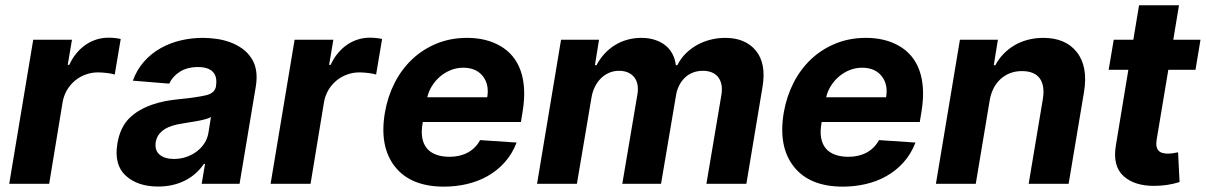

<svg xmlns="http://www.w3.org/2000/svg" viewBox="-20 -696 4566 727"><path d="M14.9 0 105.8 -545.5H252.5L236.5 -450.3H242.2Q253.9 -475.9 270.1 -495Q286.2 -514.2 305.4 -527.2Q324.6 -540.1 346.2 -546.7Q367.9 -553.3 390.6 -553.3Q403.8 -553.3 415.3 -552Q426.8 -550.8 437.1 -548.3L414.4 -413.7Q409.8 -415.5 402.3 -416.9Q394.9 -418.3 386.4 -419.4Q377.8 -420.5 368.8 -421.2Q359.7 -421.9 351.6 -421.9Q326.3 -421.9 303.8 -413.5Q281.2 -405.2 263.3 -390.1Q245.4 -375 233.3 -354.2Q221.2 -333.5 217 -308.6L166.2 0Z M424.4 -152.3Q434.7 -213.4 469.1 -247.9Q486.2 -264.9 507.6 -277.5Q529.1 -290.1 553.4 -298.8Q577.8 -307.5 604 -312.7Q630.3 -317.8 657.3 -320.3Q693.9 -323.9 719.5 -327.8Q745 -331.7 761.4 -335.6Q793.3 -343.4 797.9 -369.3V-371.4Q803.3 -405.9 785.9 -424Q768.5 -442.1 729.8 -442.1Q688.9 -442.1 661.2 -424.5Q633.5 -407 620.7 -379.3L483 -390.6Q498.6 -432.9 525.9 -463.4Q553.3 -494 588.4 -513.7Q623.6 -533.4 664.4 -543Q705.3 -552.6 747.9 -552.6Q773.4 -552.6 800.1 -548.8Q826.7 -545.1 851.4 -536Q876.1 -527 897.4 -511.9Q918.7 -496.8 933.2 -473.7Q959.2 -432.9 948.5 -367.9L887.1 0H743.6L756.4 -75.6H752.1Q739.3 -56.5 721.9 -40.7Q704.5 -24.9 682.7 -13.5Q660.9 -2.1 634.8 4.1Q608.7 10.3 578.5 10.3Q501.4 10.3 456 -30.9Q411.2 -72.1 424.4 -152.3ZM639.2 -94.1Q661.9 -94.1 683.8 -101.2Q705.6 -108.3 723.4 -121.3Q741.1 -134.2 753.6 -152.9Q766 -171.5 769.5 -195L778.8 -252.8Q772 -248.6 758.7 -244.9Q745.4 -241.1 729.8 -238.3Q714.1 -235.4 698.3 -233Q682.5 -230.5 670.5 -228.3Q650.2 -225.5 632.8 -220Q615.4 -214.5 602.3 -206Q589.1 -197.4 580.6 -185.4Q572.1 -173.3 569.6 -157.3Q565.3 -126.4 584.5 -110.3Q603.7 -94.1 639.2 -94.1Z M1004.6 0 1095.5 -545.5H1242.2L1226.2 -450.3H1231.9Q1243.6 -475.9 1259.8 -495Q1275.9 -514.2 1295.1 -527.2Q1314.3 -540.1 1335.9 -546.7Q1357.6 -553.3 1380.3 -553.3Q1393.5 -553.3 1405 -552Q1416.5 -550.8 1426.8 -548.3L1404.1 -413.7Q1399.5 -415.5 1392 -416.9Q1384.6 -418.3 1376.1 -419.4Q1367.5 -420.5 1358.5 -421.2Q1349.4 -421.9 1341.3 -421.9Q1316.1 -421.9 1293.5 -413.5Q1271 -405.2 1253 -390.1Q1235.1 -375 1223 -354.2Q1210.9 -333.5 1206.7 -308.6L1155.9 0Z M1437.5 -270.2Q1447.8 -329.9 1473.9 -381.4Q1500 -432.9 1540 -470.9Q1579.9 -508.9 1632.6 -530.7Q1685.4 -552.6 1748.9 -552.6Q1821.4 -552.6 1874.3 -522Q1900.9 -506.7 1920.3 -483.7Q1939.6 -460.6 1950.8 -429.9Q1962 -399.1 1964.3 -360.6Q1966.6 -322.1 1959.2 -275.6L1952.4 -234H1581L1580.3 -230.1Q1574.6 -198.2 1578.8 -174.2Q1583.1 -150.2 1596.4 -134.2Q1609.7 -118.3 1631.6 -110.3Q1653.4 -102.3 1682.5 -102.3Q1721.2 -102.3 1751.1 -118.3Q1780.9 -134.2 1797.9 -165.5L1936.1 -156.2Q1919.4 -112.9 1891 -81.3Q1862.6 -49.7 1826.3 -29.3Q1790.1 -8.9 1747.9 0.9Q1705.6 10.7 1661.2 10.7Q1535.2 10.7 1475.5 -65Q1415.5 -141 1437.5 -270.2ZM1598 -327.8H1824.9Q1833.1 -376.4 1807.9 -408Q1782.7 -439.6 1733.7 -439.6Q1709.2 -439.6 1686.8 -430.6Q1664.4 -421.5 1646.3 -406.1Q1628.2 -390.6 1615.6 -370.4Q1603 -350.1 1598 -327.8Z M2013.5 0 2104.4 -545.5H2248.2L2232.6 -449.2H2238.6Q2251.4 -473.4 2269 -492.5Q2286.6 -511.7 2308.2 -525Q2329.9 -538.4 2355.1 -545.5Q2380.3 -552.6 2408.4 -552.6Q2436.1 -552.6 2459 -545.3Q2481.9 -538 2498.8 -524.7Q2515.6 -511.4 2525.9 -492.2Q2536.2 -473 2539.1 -449.2H2544.7Q2557.5 -474.8 2577.1 -494Q2596.6 -513.1 2620.6 -526.3Q2644.5 -539.4 2671.5 -546Q2698.5 -552.6 2726.2 -552.6Q2802.2 -552.6 2842 -504.3Q2882.1 -455.6 2867.2 -366.8L2806.1 0H2654.8L2711.6 -337Q2715.2 -359.7 2711.5 -376.8Q2707.7 -393.8 2698.3 -405.2Q2688.9 -416.5 2674.4 -422.2Q2659.8 -427.9 2641.7 -427.9Q2621.1 -427.9 2603.7 -421.2Q2586.3 -414.4 2573.2 -401.8Q2560 -389.2 2551.3 -371.8Q2542.6 -354.4 2539.4 -333.1L2483 0H2336.3L2393.8 -340.2Q2397 -360.4 2393.6 -376.6Q2390.3 -392.8 2381 -404.1Q2371.8 -415.5 2357.4 -421.7Q2343 -427.9 2324.2 -427.9Q2302.6 -427.9 2284.8 -419.7Q2267 -411.6 2253.7 -397.7Q2240.4 -383.9 2231.7 -365.6Q2223 -347.3 2219.8 -327.4L2164.4 0Z M2947.8 -270.2Q2958.1 -329.9 2984.2 -381.4Q3010.3 -432.9 3050.2 -470.9Q3090.2 -508.9 3142.9 -530.7Q3195.7 -552.6 3259.2 -552.6Q3331.7 -552.6 3384.6 -522Q3411.2 -506.7 3430.6 -483.7Q3449.9 -460.6 3461.1 -429.9Q3472.3 -399.1 3474.6 -360.6Q3476.9 -322.1 3469.5 -275.6L3462.7 -234H3091.3L3090.6 -230.1Q3084.9 -198.2 3089.1 -174.2Q3093.4 -150.2 3106.7 -134.2Q3120 -118.3 3141.9 -110.3Q3163.7 -102.3 3192.8 -102.3Q3231.5 -102.3 3261.4 -118.3Q3291.2 -134.2 3308.2 -165.5L3446.4 -156.2Q3429.7 -112.9 3401.3 -81.3Q3372.9 -49.7 3336.6 -29.3Q3300.4 -8.9 3258.2 0.9Q3215.9 10.7 3171.5 10.7Q3045.5 10.7 2985.8 -65Q2925.8 -141 2947.8 -270.2ZM3108.3 -327.8H3335.2Q3343.4 -376.4 3318.2 -408Q3293 -439.6 3244 -439.6Q3219.5 -439.6 3197.1 -430.6Q3174.7 -421.5 3156.6 -406.1Q3138.5 -390.6 3125.9 -370.4Q3113.3 -350.1 3108.3 -327.8Z M3614.7 -545.5H3758.5L3742.9 -449.2H3748.9Q3761.7 -473.4 3780.4 -492.5Q3799 -511.7 3822.1 -525Q3845.2 -538.4 3872.7 -545.5Q3900.2 -552.6 3930.4 -552.6Q4015.3 -552.6 4057.9 -497.9Q4100.5 -442.8 4084.5 -347.3L4026.3 0H3875L3928.6 -320.3Q3937.1 -371.8 3916.9 -399.3Q3896.7 -426.8 3849.4 -426.8Q3824.2 -426.8 3803.4 -418.5Q3782.7 -410.2 3767 -395.2Q3751.4 -380.3 3741.3 -359.9Q3731.2 -339.5 3727.3 -315.3L3674.7 0H3523.8Z M4177.9 -431.8 4197.1 -545.5H4271.3L4293 -676.1H4444.2L4422.6 -545.5H4525.6L4506.7 -431.8H4403.8L4359.7 -167.6Q4357.2 -152 4359.2 -141.7Q4361.2 -131.4 4367 -125.4Q4372.9 -119.3 4381.9 -116.8Q4391 -114.3 4402.3 -114.3Q4413 -114.3 4424 -116.3Q4435 -118.3 4440.7 -119.3L4446.4 -6.7Q4422.9 0.7 4398.6 4.3Q4374.3 7.8 4349.4 7.8Q4275.6 7.8 4234.7 -28.8Q4191.4 -67.8 4205.6 -147.7L4252.5 -431.8Z"/></svg>

Font: Inter P
Style: Bold Italic
Weight: 700
Italic angle: 9.39999°
Designer: Rasmus Andersson
Foundry: rsms
Version: Version 3.018;git-588b23468